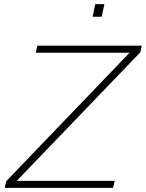

<svg xmlns="http://www.w3.org/2000/svg" viewBox="-20 -909 706 929"><path d="M3 0 10 -32 607 -654H153L161 -688H666L659 -656L61 -34H535L527 0ZM428 -828 441 -889H485L472 -828Z"/></svg>

Font: Saira SemiExpanded Thin
Style: Italic
Weight: 250
Width: 6
Italic angle: -12°
Designer: Hector Gatti with collaboration of the Omnibus-Type team
Foundry: Omnibus-Type
Version: Version 1.101